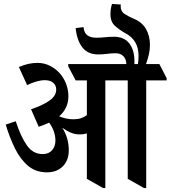

<svg xmlns="http://www.w3.org/2000/svg" viewBox="-20 -950 868 977"><path d="M219 -73Q162 -73 122.5 -106.5Q83 -140 56 -195Q29 -250 9 -316L60 -333Q86 -254 117 -210Q148 -166 197 -166Q228 -166 245 -185.5Q262 -205 262 -235Q262 -259 253.5 -282.5Q245 -306 230 -326Q207 -315 177 -305L138 -394Q200 -415 233 -439Q266 -463 266 -494Q266 -516 250.5 -529Q235 -542 208 -542Q189 -542 166 -535.5Q143 -529 118 -517L76 -609Q99 -619 122.5 -624.5Q146 -630 171 -630Q205 -630 234.5 -615Q264 -600 285 -576Q305 -553 316.5 -523Q328 -493 328 -460Q328 -399 281 -358Q298 -351 316.5 -347Q335 -343 354 -343Q375 -343 392 -348.5Q409 -354 422 -364V-541H365L327 -613V-624H583L620 -552V-541H516V7H505L422 -40V-271Q405 -266 386 -266Q361 -266 339 -275.5Q317 -285 297 -300Q330 -248 330 -186Q330 -134 299.5 -103.5Q269 -73 219 -73ZM713 7 630 -40V-541H563L525 -613V-624H623Q622 -650 607.5 -664.5Q593 -679 568 -679Q547 -679 525 -676Q503 -673 480 -673Q427 -673 399 -709Q371 -745 365 -807L405 -812Q408 -782 425 -770Q442 -758 470 -758Q490 -758 513.5 -760.5Q537 -763 559 -763Q612 -763 638 -729Q664 -695 664 -640Q664 -632 664 -624H682Q685 -646 685 -666Q685 -746 618 -781Q589 -797 565.5 -818Q542 -839 542 -877Q542 -906 550 -930L595 -927Q594 -923 594 -918Q594 -892 614 -879Q634 -866 662 -854Q702 -838 722.5 -803Q743 -768 743 -721Q743 -697 737.5 -673Q732 -649 723 -624H791L828 -552V-541H724V7Z"/></svg>

Font: Noto Serif Devanagari ExtraCondensed SemiBold
Style: Regular
Weight: 600
Width: 2
Designer: Universal Thirst, Indian Type Foundry and the Monotype Design Team
Foundry: Monotype Imaging Inc.
Version: Version 2.004; ttfautohint (v1.8.4.7-5d5b)